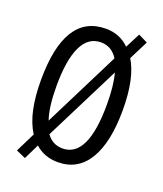

<svg xmlns="http://www.w3.org/2000/svg" viewBox="-146 -850 842 993"><g transform="rotate(20 275.0 -353.0)"><path d="M501 -358Q501 -180 443.5 -85Q386 10 276 10Q202 10 151 -36L110 48L58 25L111 -82Q79 -133 64.5 -201.5Q50 -270 50 -359Q50 -724 276 -724Q353 -724 405 -672L447 -754L498 -729L445 -624Q501 -533 501 -358ZM136 -358Q136 -243 159 -176L369 -595Q335 -649 276 -649Q206 -649 171 -575Q136 -501 136 -358ZM414 -358Q414 -461 396 -527L187 -111Q220 -65 275 -65Q414 -65 414 -358Z"/></g></svg>

Font: Noto Sans Thai ExtCond
Style: Regular
Weight: 400
Width: 2
Designer: Monotype Design Team
Foundry: Monotype Imaging Inc.
Version: Version 2.002; ttfautohint (v1.8.4.7-5d5b)